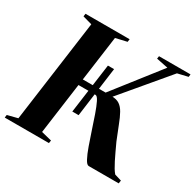

<svg xmlns="http://www.w3.org/2000/svg" viewBox="-174 -919 1114 1095"><g transform="rotate(30 383.0 -371.5)"><path d="M302 -222.5 347 -551H387.5L343.5 -222.5ZM538.5 0Q526 0 511.8 -26.8Q497.5 -53.5 482.5 -95.8Q467.5 -138 452 -185.2Q436.5 -232.5 421.8 -275Q407 -317.5 393.8 -344.2Q380.5 -371 369.5 -371H233L237.5 -411H412.5L646.5 -710L570 -725.5L572.5 -743H780L778 -725.5L710 -709.5L424.5 -370L453.5 -410.5Q485 -410.5 504.8 -397.2Q524.5 -384 539.2 -357.5Q554 -331 569 -291.5Q584 -252 605.5 -200Q619 -171 631 -145.2Q643 -119.5 653.8 -98.2Q664.5 -77 674.5 -60.5Q684.5 -44 694 -33.5L739 -20L736 0ZM-14.5 0 -12 -18.5 55 -35.5 147 -707.5 86 -724.5 88.5 -743H379L376.5 -724.5L303 -707.5L211 -35.5L279.5 -18.5L276.5 0Z"/></g></svg>

Font: Merriweather 144pt
Style: Bold Italic
Weight: 700
Italic angle: -7.8°
Version: Version 2.101